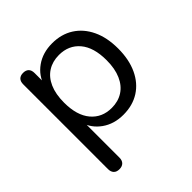

<svg xmlns="http://www.w3.org/2000/svg" viewBox="-183 -633 958 958"><g transform="rotate(-45 296.5 -154.0)"><path d="M120.7 186.9Q101.3 186.9 90.9 176.2Q80.5 165.5 80.5 145.7V-452Q80.5 -472.4 90.9 -482.9Q101.3 -493.3 120.3 -493.3Q139.7 -493.3 150.1 -482.9Q160.5 -472.4 160.5 -452V-357.1L149.5 -371.2Q165.6 -428 213.2 -461.6Q260.7 -495.3 327 -495.3Q392 -495.3 440.3 -464.6Q488.5 -433.8 515.2 -377.6Q542 -321.3 542 -243.4Q542 -166.5 515.5 -109.5Q489 -52.5 440.8 -21.8Q392.5 8.9 327 8.9Q261.2 8.9 213.9 -24.7Q166.5 -58.4 150 -113.8H161.5V145.7Q161.5 165.5 150.8 176.2Q140.1 186.9 120.7 186.9ZM310 -56.4Q355.5 -56.4 389.3 -78.1Q423.1 -99.8 441.5 -141.7Q460 -183.5 460 -243.4Q460 -334 419.3 -382Q378.7 -430 310 -430Q264.5 -430 230.7 -408.5Q196.8 -387 178.4 -345.4Q160 -303.8 160 -243.4Q160 -153.3 200.9 -104.8Q241.8 -56.4 310 -56.4Z"/></g></svg>

Font: Nunito ExtraLight
Style: Regular
Weight: 200
Designer: Vernon Adams
Foundry: Vernon Adams
Version: Version 3.602